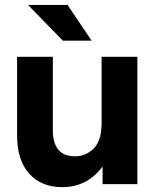

<svg xmlns="http://www.w3.org/2000/svg" viewBox="-20 -752 631 784"><path d="M195.8 -216.8Q195.8 -169.9 217.5 -141.8Q239.3 -113.8 287.1 -113.8Q306.6 -113.8 325 -120.8Q343.3 -127.9 359.1 -142.1Q375 -156.2 384.5 -180.7Q394 -205.1 394 -236.8H395V-520H541V0H398.9V-71.8Q335.4 12.2 234.9 12.2Q148.4 12.2 99.1 -43Q49.8 -98.1 49.8 -200.2V-520H195.8ZM94.2 -731.9H255.9L354 -585.9H236.8Z"/></svg>

Font: Aspekta 400
Style: Bold
Weight: 700
Designer: Ivo Dolenc
Version: Version 2.000